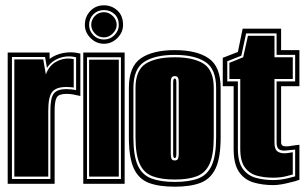

<svg xmlns="http://www.w3.org/2000/svg" viewBox="-20 -693 1153 724"><path d="M9 0V-495H167V-471Q190 -488 220.5 -493.5Q251 -499 283 -491V-331Q269 -334 257.5 -336.5Q246 -339 230 -339Q202 -339 194 -325.5Q186 -312 186 -276V0ZM25 -18H170V-276Q170 -324 183 -340.5Q196 -357 230 -357Q238 -357 248.5 -356Q259 -355 267 -353V-477Q234 -485 204 -474Q174 -463 157 -437L150 -478H25ZM34 -27V-469H143L153 -412Q165 -447 195 -462Q225 -477 258 -470V-363Q251 -364 244 -364.5Q237 -365 230 -365Q192 -365 177 -346.5Q162 -328 162 -276V-27Z M294 0V-495H450V0ZM308 -18H436V-477H308ZM316 -27V-468H428V-27ZM372 -528Q343 -528 321.5 -549.5Q300 -571 300 -599Q300 -630 320.5 -651.5Q341 -673 372 -673Q401 -673 422.5 -653.5Q444 -634 444 -599Q444 -571 422.5 -549.5Q401 -528 372 -528ZM372 -544Q395 -544 411.5 -560.5Q428 -577 428 -599Q428 -625 411.5 -640Q395 -655 372 -655Q348 -655 332 -639Q316 -623 316 -599Q316 -577 332 -560.5Q348 -544 372 -544ZM372 -552Q351 -552 337.5 -567Q324 -582 324 -599Q324 -618 337.5 -632.5Q351 -647 372 -647Q391 -647 405.5 -632.5Q420 -618 420 -599Q420 -582 405.5 -567Q391 -552 372 -552Z M639 11Q579 11 541 -3.5Q503 -18 484.5 -58Q466 -98 466 -176V-361Q466 -442 511 -473Q556 -504 639 -504Q722 -504 767 -473Q812 -442 812 -361V-176Q812 -98 793 -58Q774 -18 736 -3.5Q698 11 639 11ZM639 -7Q693 -7 727.5 -20Q762 -33 778.5 -69.5Q795 -106 795 -176V-361Q795 -433 754.5 -459.5Q714 -486 639 -486Q564 -486 523.5 -459.5Q483 -433 483 -361V-176Q483 -106 499.5 -69.5Q516 -33 551 -20Q586 -7 639 -7ZM639 -16Q588 -16 555 -28.5Q522 -41 506.5 -75.5Q491 -110 491 -176V-361Q491 -428 529 -452.5Q567 -477 639 -477Q710 -477 748 -452.5Q786 -428 786 -361V-176Q786 -110 770.5 -75.5Q755 -41 722.5 -28.5Q690 -16 639 -16ZM639 -88Q650 -88 652 -96.5Q654 -105 654 -112V-382Q654 -396 650.5 -401Q647 -406 639 -406Q632 -406 628 -401.5Q624 -397 624 -382V-112Q624 -102 626.5 -95Q629 -88 639 -88ZM639 -97Q633 -97 633 -112V-382Q633 -397 639 -397Q645 -397 645 -382V-112Q645 -97 639 -97Z M1010 5Q970 5 936 -5Q902 -15 881.5 -44.5Q861 -74 861 -132V-368H820V-475L877 -497L895 -585H1040V-504H1109V-368H1040V-156Q1040 -141 1058 -141Q1068 -141 1082 -143.5Q1096 -146 1109 -147V-15Q1101 -12 1092 -9.5Q1083 -7 1074 -5Q1059 -1 1042 2Q1025 5 1010 5ZM1010 -14Q1025 -14 1039.5 -16Q1054 -18 1066 -21Q1073 -23 1079.5 -24.5Q1086 -26 1093 -28V-129Q1079 -128 1068 -126.5Q1057 -125 1052 -125Q1038 -125 1030.5 -131.5Q1023 -138 1023 -156V-386H1093V-486H1023V-567H908L890 -483L837 -462V-386H877V-132Q877 -82 895.5 -56.5Q914 -31 944.5 -22.5Q975 -14 1010 -14ZM1010 -23Q977 -23 949 -30.5Q921 -38 903.5 -61.5Q886 -85 886 -132V-395H845V-456L897 -477L915 -558H1015V-477H1084V-395H1015V-156Q1015 -131 1025 -123Q1035 -115 1052 -115Q1060 -115 1069 -116.5Q1078 -118 1084 -119V-35L1061 -29Q1039 -23 1010 -23Z"/></svg>

Font: Alumni Sans Collegiate One
Style: Regular
Weight: 400
Designer: Robert E. Leuschke
Foundry: Robert E. Leuschke
Version: Version 1.100